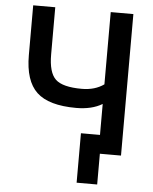

<svg xmlns="http://www.w3.org/2000/svg" viewBox="-59 -780 789 990"><g transform="rotate(5 335.0 -285.0)"><path d="M473.6 -255.9Q419.9 -223.6 338.9 -223.6Q196.3 -223.6 134.3 -282.2Q72.3 -340.8 72.3 -473.6V-731.4H186.5V-487.3Q186.5 -393.6 223.1 -358.9Q259.8 -324.2 359.4 -324.2Q426.8 -324.2 473.6 -357.4V-731.4H590.8V1H517.6H481.4V160.2H375V-95.7H473.6Z"/></g></svg>

Font: Gen Shin Gothic Medium
Style: Regular
Weight: 500
Designer: [Source Han Sans]
Ryoko NISHIZUKA  (kana & ideographs); Paul D. Hunt (Latin, Greek & Cyrillic); Wenlong ZHANG  (bopomofo
Version: Version 1.002.20150607